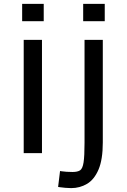

<svg xmlns="http://www.w3.org/2000/svg" viewBox="-20 -788 652 988"><path d="M102 0V-583H196V0ZM94 -679V-768H205V-679ZM346 180Q332 180 316 178.5Q300 177 289.5 175.5Q279 174 279 174L289 92Q289 92 298.5 93.5Q308 95 323 96Q338 97 353 97Q379 97 392 88.5Q405 80 410 48Q415 16 415 -53V-583H509V-55Q509 33 487 84.5Q465 136 428 158Q391 180 346 180ZM408 -679V-768H519V-679Z"/></svg>

Font: Ruda Medium
Style: Regular
Weight: 500
Version: Version 2.001